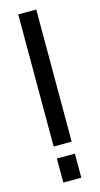

<svg xmlns="http://www.w3.org/2000/svg" viewBox="-110 -719 391 754"><g transform="rotate(-15 85.5 -342.0)"><path d="M122.1 -683.6V-146.5H48.8V-683.6ZM122.1 -97.7V0H48.8V-97.7Z"/></g></svg>

Font: Saniretro
Style: Regular
Weight: 400
Designer: Jayvee D. Enaguas (Grand Chaos)
Version: Version 1.0 - 6/10/2013